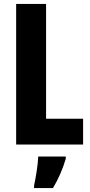

<svg xmlns="http://www.w3.org/2000/svg" viewBox="-20 -734 456 975"><path d="M62 0H402V-131H214V-714H62ZM314 72V61H174C173 101 161 173 153 208V221H249C276 176 299 124 314 72Z"/></svg>

Font: Noto Sans Lao UI ExtCond ExtBd
Style: Regular
Weight: 800
Width: 2
Designer: Monotype Design Team
Foundry: Monotype Imaging Inc.
Version: Version 2.000